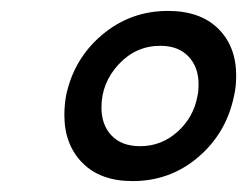

<svg xmlns="http://www.w3.org/2000/svg" viewBox="-20 -764 453 352"><path d="M98 -553Q98 -570 101 -588Q115 -656 167 -700Q219 -744 288 -744Q347 -744 380 -711.5Q413 -679 413 -625Q413 -605 409 -588Q395 -520 343.5 -476Q292 -432 223 -432Q164 -432 131 -465.5Q98 -499 98 -553ZM342 -588Q344 -596 344 -610Q344 -641 325.5 -660.5Q307 -680 274 -680Q229 -680 197.5 -646Q166 -612 166 -567Q166 -535 184.5 -515.5Q203 -496 237 -496Q276 -496 305.5 -522.5Q335 -549 342 -588Z"/></svg>

Font: Trirong Black
Style: Italic
Weight: 900
Italic angle: -12°
Designer: Katatrad Team
Foundry: CadsonDemak
Version: Version 1.001